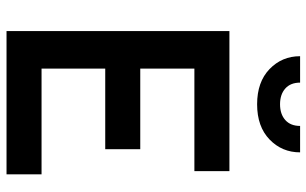

<svg xmlns="http://www.w3.org/2000/svg" viewBox="-200 -762 962 603"><g transform="rotate(90 281.5 -461.0)"><path d="M78 -700H518V-590H196V-420H449V-310H196V-110H528V0H78ZM157 -922H240Q240 -892 258.5 -875.5Q277 -859 308 -859Q339 -859 357.5 -875.5Q376 -892 376 -922H459Q459 -865 418.5 -826Q378 -787 308 -787Q238 -787 197.5 -826Q157 -865 157 -922Z"/></g></svg>

Font: Cabin SemiBold
Style: Regular
Weight: 600
Designer: Pablo Impallari
Foundry: Pablo Impallari. http://www.impallari.com Igino Marini. http://www.ikern.com
Version: Version 2.001